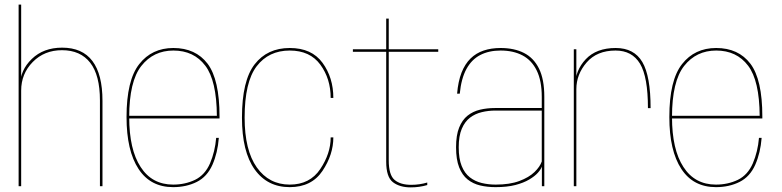

<svg xmlns="http://www.w3.org/2000/svg" viewBox="-20 -805 3380 830"><path d="M60.5 0H71.5V-785H60.5ZM412 0H423V-369Q423 -483.5 379.5 -541.2Q336 -599 248.5 -599Q168 -599 117.5 -550.2Q67 -501.5 67 -436.5L71.5 -413.5Q71.5 -486 121.5 -537Q171.5 -588 248 -588Q327.5 -588 369.8 -534Q412 -480 412 -371Z M728.5 4V-7Q637 -7 588 -83Q538.5 -158.5 538.5 -299Q538.5 -453.5 591 -520Q643.5 -586.5 729.5 -586.5Q818 -586.5 867.5 -521Q916.5 -456.5 917.5 -304.5H533.5V-293H929Q929 -298 929 -301.5Q929 -461 877.5 -529.5Q825.5 -597.5 729.5 -597.5Q636.5 -597.5 582 -528Q527 -458.5 527 -299Q527 -153.5 579 -74.5Q630.5 4 728.5 4ZM728.5 -7V4Q785.5 4 830.5 -18.5Q875.5 -41 898.5 -93Q921 -144.5 926 -209H914.5Q909.5 -149.5 888 -99Q866 -48.5 823 -27.5Q780 -7 728.5 -7Z M1232.5 4Q1327 4 1374 -66.2Q1421 -136.5 1421 -211H1409.5Q1409.5 -141.5 1364.5 -74.2Q1319.5 -7 1232.5 -7Q1143 -7 1090.2 -81.2Q1037.5 -155.5 1037.5 -296.5Q1037.5 -450.5 1089.5 -518.5Q1141.5 -586.5 1232.5 -586.5Q1320 -586.5 1364.8 -525.5Q1409.5 -464.5 1409.5 -381.5H1421Q1421 -469.5 1374.2 -533.5Q1327.5 -597.5 1232.5 -597.5Q1135.5 -597.5 1080.8 -527Q1026 -456.5 1026 -296.5Q1026 -149.5 1080.8 -72.8Q1135.5 4 1232.5 4Z M1755.5 5Q1793 5 1827 -5V-16Q1793.5 -6 1757.5 -6Q1711 -6 1685.8 -27.2Q1660.5 -48.5 1660.5 -112V-581H1874.5V-592H1660.5V-724.5H1649.5V-592H1505.5V-581H1649.5V-106Q1649.5 -39.5 1678.8 -17.2Q1708 5 1755.5 5Z M2122.5 4Q2172 4 2207.8 -5.2Q2243.5 -14.5 2267.5 -28.8Q2291.5 -43 2305 -58Q2318.5 -73 2322.5 -85V0H2333V-387Q2333 -462 2310.2 -508.2Q2287.5 -554.5 2245.2 -576Q2203 -597.5 2144 -597.5Q2103.5 -597.5 2070.8 -586.5Q2038 -575.5 2014 -552Q1990 -528.5 1975.2 -491Q1960.5 -453.5 1956 -400H1967.5Q1974 -466 1996.5 -507Q2019 -548 2056.2 -567.2Q2093.5 -586.5 2144 -586.5Q2199 -586.5 2238.8 -565.5Q2278.5 -544.5 2300.2 -500.2Q2322 -456 2322 -386V-338H2119.5Q2085.5 -338 2055 -330.8Q2024.5 -323.5 2001.2 -305Q1978 -286.5 1964.8 -253.5Q1951.5 -220.5 1951.5 -168.5Q1951.5 -115.5 1964.8 -81.8Q1978 -48 2001.5 -29.2Q2025 -10.5 2056 -3.2Q2087 4 2122.5 4ZM2123 -7Q2091 -7 2062.2 -14Q2033.5 -21 2011 -38.5Q1988.5 -56 1975.8 -87.5Q1963 -119 1963 -168.5Q1963 -217 1976.2 -248.2Q1989.5 -279.5 2012 -296.5Q2034.5 -313.5 2062.8 -320.2Q2091 -327 2121 -327H2322V-107Q2314.5 -84.5 2290.5 -61.2Q2266.5 -38 2225 -22.5Q2183.5 -7 2123 -7Z M2781 -337.5H2792.5Q2792.5 -476 2756.8 -536.8Q2721 -597.5 2641.5 -597.5Q2558 -597.5 2512.2 -549Q2466.5 -500.5 2466.5 -434.5L2471.5 -419.5Q2471.5 -483.5 2516 -535Q2560.5 -586.5 2641 -586.5Q2712.5 -586.5 2746.8 -529.5Q2781 -472.5 2781 -337.5ZM2460.5 0H2471.5V-461.5V-592H2460.5Z M3075 4V-7Q2983.5 -7 2934.5 -83Q2885 -158.5 2885 -299Q2885 -453.5 2937.5 -520Q2990 -586.5 3076 -586.5Q3164.5 -586.5 3214 -521Q3263 -456.5 3264 -304.5H2880V-293H3275.5Q3275.5 -298 3275.5 -301.5Q3275.5 -461 3224 -529.5Q3172 -597.5 3076 -597.5Q2983 -597.5 2928.5 -528Q2873.5 -458.5 2873.5 -299Q2873.5 -153.5 2925.5 -74.5Q2977 4 3075 4ZM3075 -7V4Q3132 4 3177 -18.5Q3222 -41 3245 -93Q3267.5 -144.5 3272.5 -209H3261Q3256 -149.5 3234.5 -99Q3212.5 -48.5 3169.5 -27.5Q3126.5 -7 3075 -7Z"/></svg>

Font: Anybody Thin
Style: Regular
Weight: 100
Designer: Tyler Finck
Foundry: Etcetera Type Company
Version: Version 1.114;gftools[0.9.25]